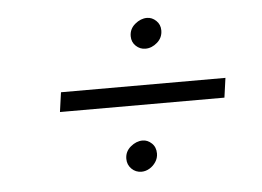

<svg xmlns="http://www.w3.org/2000/svg" viewBox="-35 -441 574 421"><g transform="rotate(-5 251.5 -230.5)"><path d="M230 -94Q230 -110 242.5 -120.5Q255 -131 269 -131Q280 -131 289 -122.5Q298 -114 298 -100Q298 -90 292.5 -81.5Q287 -73 278.5 -68Q270 -63 261 -63Q248 -63 239 -72Q230 -81 230 -94ZM263 -361Q263 -377 275.5 -387.5Q288 -398 302 -398Q313 -398 322 -389.5Q331 -381 331 -368Q331 -352 319 -341.5Q307 -331 293 -331Q281 -331 272 -339.5Q263 -348 263 -361ZM100 -252H462L456 -209H94Z"/></g></svg>

Font: Josefin Sans Thin Light
Style: Italic
Weight: 300
Italic angle: -7°
Version: Version 2.000